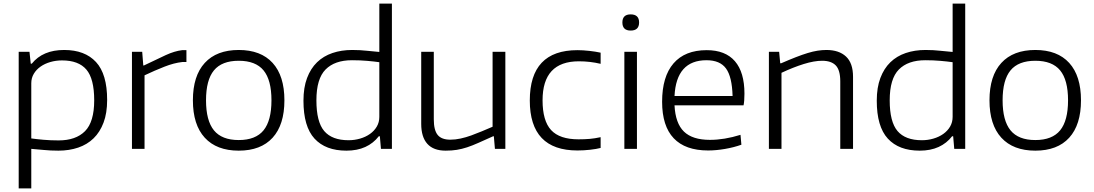

<svg xmlns="http://www.w3.org/2000/svg" viewBox="-20 -828 6086 1068"><path d="M84 -540H144L151 -474H157Q218 -550 337 -550Q452 -550 514 -483Q576 -416 576 -272Q576 -199 556 -146Q536 -93 500.5 -58.5Q465 -24 415 -7Q365 10 305 10Q260 10 221.5 6Q183 2 154 0V220H84ZM306 -47Q402 -47 453 -98.5Q504 -150 504 -270Q504 -390 460.5 -441Q417 -492 325 -492Q291 -492 260 -483Q229 -474 205.5 -457.5Q182 -441 168 -417.5Q154 -394 154 -365V-58Q182 -54 221.5 -50.5Q261 -47 306 -47Z M714 -540H771L777 -464H781Q853 -499 902 -521.5Q951 -544 993 -549H1017V-483H994Q948 -478 894.5 -457Q841 -436 784 -409V0H714Z M1308 10Q1185 10 1119 -62Q1053 -134 1053 -270Q1053 -406 1119 -478Q1185 -550 1308 -550Q1431 -550 1496.5 -478Q1562 -406 1562 -270Q1562 -134 1496.5 -62Q1431 10 1308 10ZM1308 -49Q1402 -49 1446 -103Q1490 -157 1490 -270Q1490 -383 1446 -436.5Q1402 -490 1308 -490Q1214 -490 1170 -436.5Q1126 -383 1126 -270Q1126 -157 1170 -103Q1214 -49 1308 -49Z M1907 10Q1791 10 1729.5 -57Q1668 -124 1668 -268Q1668 -341 1688 -394Q1708 -447 1743.5 -481.5Q1779 -516 1829 -533Q1879 -550 1939 -550Q1984 -550 2022.5 -545.5Q2061 -541 2090 -539V-808H2160V0H2099L2093 -70H2087Q2057 -31 2012 -10.5Q1967 10 1907 10ZM1919 -48Q1952 -48 1983 -57Q2014 -66 2038 -83Q2062 -100 2076 -124Q2090 -148 2090 -178V-482Q2062 -486 2022.5 -489.5Q1983 -493 1938 -493Q1842 -493 1791 -441.5Q1740 -390 1740 -270Q1740 -150 1783.5 -99Q1827 -48 1919 -48Z M2459 10Q2391 10 2357 -28Q2323 -66 2323 -139V-540H2393V-164Q2393 -104 2414.5 -77.5Q2436 -51 2485 -51Q2513 -51 2542.5 -57.5Q2572 -64 2601 -74.5Q2630 -85 2660 -97.5Q2690 -110 2720 -123V-540H2791V0H2733L2727 -70H2723Q2676 -49 2641.5 -33.5Q2607 -18 2578 -8.5Q2549 1 2521 5.5Q2493 10 2459 10Z M3192 9Q2927 9 2927 -269Q2927 -549 3192 -549Q3222 -549 3258 -545Q3294 -541 3321 -535V-473Q3262 -487 3200 -487Q2998 -487 2998 -270Q2998 -156 3045.5 -104.5Q3093 -53 3198 -53Q3233 -53 3261 -55.5Q3289 -58 3321 -65V-5Q3298 1 3262.5 5Q3227 9 3192 9Z M3488 -658Q3442 -658 3442 -703Q3442 -748 3488 -748Q3535 -748 3535 -703Q3535 -658 3488 -658ZM3453 -540H3523V0H3453Z M3919 9Q3792 9 3727.5 -59Q3663 -127 3663 -262Q3663 -402 3726.5 -475.5Q3790 -549 3911 -549Q4015 -549 4068 -487.5Q4121 -426 4121 -307Q4121 -265 4116 -242H3732Q3737 -142 3784.5 -96Q3832 -50 3929 -50Q3969 -50 4011.5 -57Q4054 -64 4099 -78L4104 -23Q4062 -8 4012.5 0.5Q3963 9 3919 9ZM3910 -493Q3742 -493 3732 -294H4055Q4052 -401 4018.5 -447Q3985 -493 3910 -493Z M4257 -540H4314L4320 -476H4325Q4371 -496 4407 -510Q4443 -524 4472.5 -533Q4502 -542 4527.5 -546Q4553 -550 4577 -550Q4647 -550 4686 -513.5Q4725 -477 4725 -401V0H4654V-375Q4654 -438 4629 -464Q4604 -490 4553 -490Q4509 -490 4451 -472Q4393 -454 4327 -423V0H4257Z M5096 10Q4980 10 4918.5 -57Q4857 -124 4857 -268Q4857 -341 4877 -394Q4897 -447 4932.5 -481.5Q4968 -516 5018 -533Q5068 -550 5128 -550Q5173 -550 5211.5 -545.5Q5250 -541 5279 -539V-808H5349V0H5288L5282 -70H5276Q5246 -31 5201 -10.5Q5156 10 5096 10ZM5108 -48Q5141 -48 5172 -57Q5203 -66 5227 -83Q5251 -100 5265 -124Q5279 -148 5279 -178V-482Q5251 -486 5211.5 -489.5Q5172 -493 5127 -493Q5031 -493 4980 -441.5Q4929 -390 4929 -270Q4929 -150 4972.5 -99Q5016 -48 5108 -48Z M5739 10Q5616 10 5550 -62Q5484 -134 5484 -270Q5484 -406 5550 -478Q5616 -550 5739 -550Q5862 -550 5927.5 -478Q5993 -406 5993 -270Q5993 -134 5927.5 -62Q5862 10 5739 10ZM5739 -49Q5833 -49 5877 -103Q5921 -157 5921 -270Q5921 -383 5877 -436.5Q5833 -490 5739 -490Q5645 -490 5601 -436.5Q5557 -383 5557 -270Q5557 -157 5601 -103Q5645 -49 5739 -49Z"/></svg>

Font: Encode Sans Wide
Style: Light
Weight: 300
Designer: Pablo Impallari, Andres Torresi
Foundry: Pablo Impallari, Andres Torresi
Version: Version 1.000; ttfautohint (v1.00) -l 8 -r 50 -G 200 -x 14 -